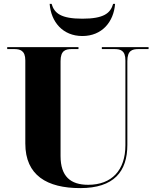

<svg xmlns="http://www.w3.org/2000/svg" viewBox="-20 -956 799 986"><path d="M403 -771C504 -771 564 -844 571 -936H561C547 -888 513 -860 403 -860C293 -860 259 -888 245 -936H235C242 -844 302 -771 403 -771ZM392 10C565 10 634 -75 634 -212V-642C634 -697 659 -704 692 -704H743V-714H503V-704H567C599 -704 624 -697 624 -646V-210C624 -82 554 -7 433 -7C342 -7 291 -50 291 -155V-642C291 -697 317 -704 349 -704H383V-714H17V-704H52C83 -704 110 -697 110 -646V-219C110 -55 222 10 392 10Z"/></svg>

Font: Noto Serif Display ExtraBold
Style: Regular
Weight: 800
Designer: Monotype Design Team
Foundry: Monotype Imaging Inc.
Version: Version 2.009